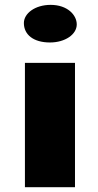

<svg xmlns="http://www.w3.org/2000/svg" viewBox="-20 -785 410 805"><path d="M189.5 -606.9C252.9 -606.9 301.8 -640.6 301.8 -682.6C301.8 -722.2 262.7 -764.6 192.4 -764.6C126.5 -764.6 80.1 -728.5 80.1 -688.5C80.1 -640.1 119.6 -606.9 189.5 -606.9ZM84.5 0H294.4V-521.5H84.5Z"/></svg>

Font: Limelight
Style: Regular
Weight: 400
Designer: Nicole Fally
Foundry: Nicole Fally
Version: Version 1.002